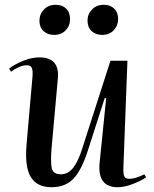

<svg xmlns="http://www.w3.org/2000/svg" viewBox="-20 -769 645 803"><path d="M18 -482Q41 -500 76.5 -514.5Q112 -529 145 -529Q230 -529 222 -441L196 -152Q191 -96 196 -68Q201 -40 234 -40Q264 -40 285.5 -66.5Q307 -93 324 -148L442 -515H513L496 -67Q495 -43 499.5 -32Q504 -21 521 -21Q545 -21 584 -40L591 -27Q570 -13 535.5 0.5Q501 14 472 14Q385 14 397 -92L424 -358L418 -359L348 -141Q322 -59 288 -22.5Q254 14 195 14Q136 14 109.5 -27.5Q83 -69 91 -164L116 -450Q118 -474 113 -485Q108 -496 92 -496Q75 -496 57 -487.5Q39 -479 26 -469ZM346 -683Q346 -710 365 -729.5Q384 -749 414 -749Q441 -749 457.5 -733Q474 -717 474 -689Q474 -662 455.5 -642.5Q437 -623 408 -623Q380 -623 363 -639Q346 -655 346 -683ZM145 -682Q145 -710 164 -729.5Q183 -749 213 -749Q240 -749 256.5 -733Q273 -717 273 -689Q273 -661 254.5 -642Q236 -623 207 -623Q179 -623 162 -639Q145 -655 145 -682Z"/></svg>

Font: Literata 72pt Medium
Style: Italic
Weight: 500
Italic angle: -2°
Designer: Latin by Veronika Burian and Jose Scaglione. Greek by Irene Vlachou. Cyrillic by Vera Evstafieva
Foundry: TypeTogether
Version: Version 3.002